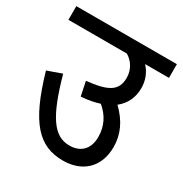

<svg xmlns="http://www.w3.org/2000/svg" viewBox="-148 -736 811 850"><g transform="rotate(30 257.0 -311.0)"><path d="M0 -622V-552H299C332 -532 352 -498 352 -458C352 -391 308 -368 202 -357L217 -285C252 -287 283 -293 310 -302C351 -268 374 -224 374 -169C374 -103 335 -72 281 -72C201 -72 152 -144 99 -334L26 -308C93 -76 167 0 290 0C387 0 455 -59 455 -164C455 -227 430 -283 376 -335C412 -364 431 -403 431 -451C431 -491 417 -525 392 -552H514V-622Z"/></g></svg>

Font: Noto Sans Devanagari SemiCondensed
Style: Regular
Weight: 400
Width: 4
Designer: Jelle Bosma - Monotype Design Team
Foundry: Monotype Imaging Inc.
Version: Version 2.004